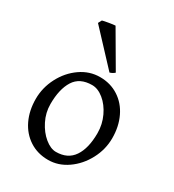

<svg xmlns="http://www.w3.org/2000/svg" viewBox="-179 -830 861 949"><g transform="rotate(30 251.5 -356.0)"><path d="M39.1 -216.8Q39.1 -280.8 69.3 -339.1Q99.6 -397.5 150.6 -433.1Q201.7 -468.8 261.2 -468.8Q321.3 -468.8 367.4 -438.7Q413.6 -408.7 438.7 -356Q463.9 -303.2 463.9 -236.8Q463.9 -172.9 433.1 -114.7Q402.3 -56.6 351.3 -21Q300.3 14.6 242.2 14.6Q181.6 14.6 135.5 -15.4Q89.4 -45.4 64.2 -97.9Q39.1 -150.4 39.1 -216.8ZM114.7 -231Q114.7 -181.6 137 -137.5Q159.2 -93.3 192.4 -66.2Q225.6 -39.1 255.9 -39.1Q322.8 -39.1 355.5 -87.4Q388.2 -135.7 388.2 -222.2Q388.2 -272 367.2 -316.7Q346.2 -361.3 313.2 -388.2Q280.3 -415 247.1 -415Q176.8 -415 145.8 -365.5Q114.7 -315.9 114.7 -231ZM117.7 -695.3 128.4 -715.3Q138.7 -718.3 163.3 -722.4Q188 -726.6 199.7 -727.1L316.9 -526.4Q306.2 -516.1 289.6 -511.2Z"/></g></svg>

Font: David Libre
Style: Regular
Weight: 400
Version: Version 1.000